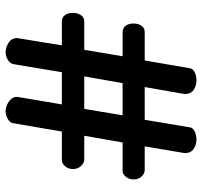

<svg xmlns="http://www.w3.org/2000/svg" viewBox="-38 -715 722 686"><g transform="rotate(90 323.0 -372.0)"><path d="M167 -31Q150 -31 133 -41.5Q116 -52 116 -72L142 -232H58Q42 -232 34 -243Q26 -254 26 -271Q26 -288 34 -300Q42 -312 56 -312H158L181 -449H96Q80 -449 72 -460Q64 -471 64 -488Q64 -505 72 -516.5Q80 -528 94 -528H196L224 -690Q226 -701 239 -707Q252 -713 267 -713Q286 -713 301 -703Q316 -693 316 -671L291 -528H408L435 -690Q437 -701 450.5 -707Q464 -713 478 -713Q497 -713 512 -703Q527 -693 527 -671L503 -528H588Q600 -528 610.5 -517Q621 -506 621 -489Q621 -472 611.5 -460.5Q602 -449 590 -449H489L465 -312H550Q562 -312 573 -300.5Q584 -289 584 -272Q584 -255 574 -243.5Q564 -232 552 -232H450L420 -57Q418 -46 404.5 -38.5Q391 -31 378 -31Q367 -31 355 -36Q343 -41 334.5 -50Q326 -59 326 -72L353 -232H238L209 -58Q206 -46 193 -38.5Q180 -31 167 -31ZM253 -312H369L392 -449H277Z"/></g></svg>

Font: Dosis SemiBold
Style: Regular
Weight: 600
Designer: EdgarTolentino, PabloImpallari, IginoMarini
Foundry: EdgarTolentino, PabloImpallari, IginoMarini
Version: Version 3.001; ttfautohint (v1.8.2)